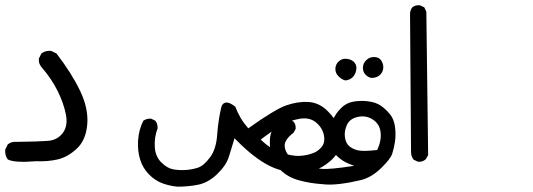

<svg xmlns="http://www.w3.org/2000/svg" viewBox="-23 -451 2043 736"><path d="M116.2 167Q32.2 173.8 6.8 160.2Q-4.9 144.5 -2.9 122.1L6.8 102.5Q20.5 90.8 42 92.8Q126 91.8 161.6 88.9Q197.3 85.9 217.8 58.6Q238.3 31.2 229.5 -12.7Q220.7 -56.6 197.8 -102.5Q174.8 -148.4 139.6 -189.5Q124 -205.1 126 -226.6L135.7 -246.1Q151.4 -257.8 172.9 -255.9L193.4 -246.1Q252 -169.9 284.2 -102.5Q316.4 -35.2 311.5 25.4Q306.6 85.9 271.5 118.7Q236.3 151.4 197.8 160.2Q159.2 168.9 116.2 167Z M657.2 264.6Q627 261.7 599.1 251.5Q571.3 241.2 547.9 217.3Q524.4 193.4 514.2 160.6Q503.9 127.9 506.3 87.4Q508.8 46.9 526.4 11.7Q539.1 2.9 556.6 3.9L572.3 11.7Q582 23.4 581.1 41Q568.4 74.2 570.3 111.3Q572.3 148.4 594.7 170.9Q617.2 193.4 639.6 197.8Q662.1 202.1 687.5 200.7Q712.9 199.2 735.4 191.9Q757.8 184.6 781.7 152.8Q805.7 121.1 809.6 64.9Q813.5 8.8 826.2 -43.9Q839.8 -73.2 878.9 -42Q887.7 -19.5 898.9 0Q910.2 19.5 928.7 41Q1031.2 -32.2 1075.2 -47.4Q1119.1 -62.5 1159.7 -60.1Q1200.2 -57.6 1232.4 -25.9Q1264.6 5.9 1274.9 36.1Q1285.2 66.4 1281.2 101.1Q1277.3 135.7 1245.1 164.6Q1212.9 193.4 1180.2 201.2Q1147.5 209 1095.7 207.5Q1043.9 206.1 990.2 173.8Q936.5 141.6 876 79.1Q865.2 115.2 854.5 149.4Q843.8 183.6 809.6 216.3Q775.4 249 737.8 256.8Q700.2 264.6 657.2 264.6ZM1174.8 136.7Q1194.3 130.9 1209.5 112.8Q1224.6 94.7 1218.3 65.9Q1211.9 37.1 1187.5 17.6Q1163.1 -2 1125 4.4Q1086.9 10.7 1049.3 33.7Q1011.7 56.6 976.6 84Q1011.7 119.1 1054.7 133.8Q1097.7 148.4 1126.5 146.5Q1155.3 144.5 1174.8 136.7Z M1211.9 254.9Q1167 252 1125 240.7Q1083 229.5 1054.7 203.1Q1026.4 176.8 1018.1 146.5Q1009.8 116.2 1011.7 82.5Q1013.7 48.8 1037.1 26.9Q1060.5 4.9 1087.9 7.8L1102.5 15.6Q1111.3 25.4 1110.4 43L1102.5 57.6Q1065.4 85.9 1068.4 110.8Q1071.3 135.7 1093.8 157.2Q1116.2 178.7 1147.9 186Q1179.7 193.4 1210 196.3Q1240.2 199.2 1335 184.6Q1316.4 178.7 1299.8 169.9Q1283.2 161.1 1266.6 145Q1250 128.9 1244.1 104Q1238.3 79.1 1241.7 53.2Q1245.1 27.3 1254.4 5.9Q1263.7 -15.6 1283.7 -36.1Q1303.7 -56.6 1332 -61.5Q1360.4 -66.4 1389.2 -62.5Q1418 -58.6 1436 -46.4Q1454.1 -34.2 1470.7 -14.6Q1487.3 4.9 1491.2 35.2Q1495.1 65.4 1491.2 91.3Q1487.3 117.2 1480.5 138.2Q1473.6 159.2 1437 194.3Q1400.4 229.5 1360.4 239.3Q1320.3 249 1281.2 253.9Q1242.2 258.8 1211.9 254.9ZM1422.9 124Q1439.5 88.9 1436 56.6Q1432.6 24.4 1406.2 7.3Q1379.9 -9.8 1348.6 -2.9Q1317.4 3.9 1306.6 28.3Q1295.9 52.7 1299.3 75.7Q1302.7 98.6 1316.4 109.9Q1330.1 121.1 1350.1 125.5Q1370.1 129.9 1422.9 124ZM1300.8 -142.6Q1286.1 -146.5 1273.9 -159.2Q1261.7 -171.9 1262.7 -189Q1263.7 -206.1 1277.3 -217.3Q1291 -228.5 1309.6 -225.1Q1328.1 -221.7 1336.9 -210Q1345.7 -198.2 1342.3 -181.2Q1338.9 -164.1 1328.1 -154.3Q1317.4 -144.5 1300.8 -142.6ZM1400.4 -152.3Q1388.7 -154.3 1378.4 -164.6Q1368.2 -174.8 1368.2 -191.4Q1368.2 -208 1381.3 -220.7Q1394.5 -233.4 1413.1 -232.4Q1431.6 -231.4 1439.9 -216.8Q1448.2 -202.1 1445.8 -187Q1443.4 -171.9 1431.6 -162.1Q1419.9 -152.3 1400.4 -152.3Z M1579.1 168.9 1562.5 161.1Q1552.7 148.4 1552.7 131.8L1548.8 -400.4Q1549.8 -413.1 1557.6 -422.9Q1569.3 -432.6 1586.9 -430.7L1603.5 -422.9L1611.3 -406.2L1618.2 143.6L1609.4 159.2Q1596.7 170.9 1579.1 168.9Z"/></svg>

Font: JasonHandwriting4
Style: Regular
Weight: 400
Version: Version 1.01.21